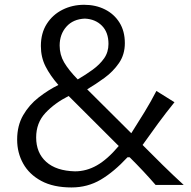

<svg xmlns="http://www.w3.org/2000/svg" viewBox="-20 -784 811 814"><path d="M283.2 10.7Q206.5 10.7 155.3 -16.8Q104 -44.4 78.4 -90.3Q52.7 -136.2 52.7 -191.9Q52.7 -251.5 78.1 -295.4Q103.5 -339.4 143.8 -370.8Q184.1 -402.3 227.5 -423.8Q192.9 -463.4 173.1 -502.4Q153.3 -541.5 153.3 -588.9Q153.3 -643.6 178.2 -682.6Q203.1 -721.7 244.9 -742.7Q286.6 -763.7 336.9 -763.7Q385.7 -763.7 424.8 -744.1Q463.9 -724.6 486.6 -688.2Q509.3 -651.9 509.3 -601.1Q509.3 -552.7 484.4 -516.6Q459.5 -480.5 422.6 -453.6Q385.7 -426.8 349.6 -405.3L536.6 -219.2Q565.4 -264.6 592.3 -308.3Q619.1 -352.1 643.1 -398.4L719.7 -350.6Q684.1 -306.6 650.9 -261.5Q617.7 -216.3 584.5 -169.4Q626.5 -127 669.7 -84.5Q712.9 -42 758.8 0H639.6Q590.8 -56.6 529.8 -117.2H520.5Q462.9 -55.2 407 -22.2Q351.1 10.7 283.2 10.7ZM309.6 -447.3Q343.8 -467.3 373.3 -488.8Q402.8 -510.3 421.4 -536.6Q439.9 -563 439.9 -597.7Q439.9 -647 412.1 -675Q384.3 -703.1 339.8 -705.1Q290 -703.1 261.5 -670.9Q232.9 -638.7 232.9 -590.8Q232.9 -552.2 251.7 -519.8Q270.5 -487.3 309.6 -447.3ZM483.4 -165 271 -377Q211.9 -347.2 172.6 -305.2Q133.3 -263.2 133.3 -201.2Q133.3 -136.2 175.8 -97.9Q218.3 -59.6 297.9 -57.6Q346.2 -57.6 390.6 -82.8Q435.1 -107.9 483.4 -165Z"/></svg>

Font: Pinar DS2-Regular
Style: Regular
Weight: 400
Designer: Amin Abedi
Version: Version 2.000